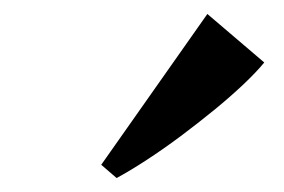

<svg xmlns="http://www.w3.org/2000/svg" viewBox="-20 -848 407 275"><path d="M125 -612 277 -828 358.5 -758.5Q347 -744.5 328.5 -727Q310 -709.5 286.8 -690.5Q263.5 -671.5 238.8 -653Q214 -634.5 190.2 -619Q166.5 -603.5 147 -593Z"/></svg>

Font: Merriweather 96pt SemiBold
Style: Italic
Weight: 600
Italic angle: -7.8°
Version: Version 2.101